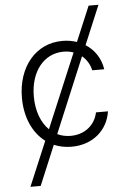

<svg xmlns="http://www.w3.org/2000/svg" viewBox="-61 -771 670 1020"><g transform="rotate(-5 274.0 -261.0)"><path d="M503.6 -727.3H451L372.5 -540.5C348.7 -548.7 322.8 -552.9 295.5 -552.9C152.7 -552.9 55.4 -434.3 55.4 -270.2C55.4 -166.9 93.4 -81.3 159.1 -32.3L59.3 204.5H114L202.4 -7.1C230.5 5 262.1 11.4 296.5 11.4C410.2 11.4 490.1 -60.4 504.6 -159.1H440.7C426.1 -89.5 369 -46.5 296.5 -46.5C270.6 -46.5 246.8 -51.8 225.5 -62.1L392.8 -462.4C417.3 -442.1 433.6 -414.4 440.3 -383.5H504.3C495.7 -442.1 463.4 -490.1 416.5 -519.5ZM349.8 -486.5 183.9 -91.6C142.8 -131.4 119 -195.3 119 -272.4C119 -404.5 191.8 -495.4 296.5 -495.4C316.1 -495.4 333.8 -492.2 349.8 -486.5Z"/></g></svg>

Font: Karasuma Gothic
Style: Light
Weight: 300
Designer: Rasmus Andersson / Ryoko Nishizuka
Foundry: rsms
Version: Version 1.00